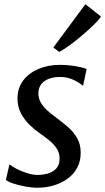

<svg xmlns="http://www.w3.org/2000/svg" viewBox="-20 -873 495 903"><path d="M371 -471.4H366.7Q356.7 -482.4 327.4 -496.7Q298.1 -511 261.6 -511Q233.8 -511 211.5 -503Q189.3 -495.1 175.8 -479.2Q162.3 -463.2 160.5 -438.6Q159.4 -412.7 171.4 -391.4Q183.4 -370.1 203.8 -352.2Q224.2 -334.3 247.5 -317.3Q272.3 -298.7 298.2 -276.8Q324.1 -254.8 341.8 -225.3Q359.5 -195.8 359.5 -154.4Q359.5 -114.6 342.9 -83.9Q326.4 -53.3 297.8 -32.5Q269.1 -11.6 232.4 -0.8Q195.6 10 154.6 10Q130.6 10 99.7 4.3Q68.8 -1.4 43 -9.8Q17.2 -18.3 7.7 -27.2L24.2 -98.9H26.4Q37.8 -88.9 60.4 -77.6Q83 -66.3 108.9 -58.3Q134.8 -50.3 156.3 -50.3Q181.1 -50.3 205 -56.9Q228.9 -63.6 244.6 -80.6Q260.3 -97.7 260.3 -128Q260.3 -154.4 246.1 -175.4Q231.9 -196.4 210.2 -214Q188.5 -231.6 165.6 -247.2Q145.5 -261.1 121.3 -283.6Q97.2 -306.2 79.8 -337.7Q62.3 -369.2 62.3 -410.1Q62.3 -458.5 88.8 -494Q115.4 -529.4 160.8 -548.7Q206.1 -568 262 -568Q288.3 -568 314 -564.8Q339.8 -561.6 359.5 -557Q379.3 -552.4 387.6 -548.6ZM230.8 -649.5 381.6 -853.2 454.9 -795.2Q449.4 -785.6 433.2 -768.6Q416.9 -751.7 394.3 -731.3Q371.7 -710.8 346.9 -690.6Q322.1 -670.4 298.9 -654Q275.8 -637.6 258.6 -628.8Z"/></svg>

Font: Merriweather Light
Style: Italic
Weight: 300
Italic angle: -7.8°
Designer: Eben Sorkin
Foundry: Eben Sorkin
Version: Version 2.101